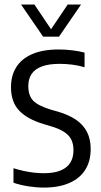

<svg xmlns="http://www.w3.org/2000/svg" viewBox="-20 -821 448 848"><path d="M173 7.5Q141.5 7.5 105.5 2Q69.5 -3.5 39.5 -14V-78Q62 -71 85 -66Q108 -61 130.2 -58.5Q152.5 -56 174 -56Q218 -56 247 -67.8Q276 -79.5 290.2 -102Q304.5 -124.5 304.5 -157.5Q304.5 -184.5 295.2 -203.8Q286 -223 264 -237.8Q242 -252.5 203 -264L174.5 -272.5Q101.5 -294 65 -332.2Q28.5 -370.5 28.5 -436Q28.5 -487 51.8 -524.2Q75 -561.5 122 -582Q169 -602.5 239.5 -602.5Q268 -602.5 299.2 -598.8Q330.5 -595 353.5 -588.5V-524Q326.5 -532 298.8 -535.5Q271 -539 243.5 -539Q194.5 -539 164 -527.2Q133.5 -515.5 119.2 -493.8Q105 -472 105 -441.5Q105 -399.5 126.2 -376.8Q147.5 -354 207 -336L235.5 -328Q283.5 -314 315.8 -292Q348 -270 364.2 -238.2Q380.5 -206.5 380.5 -163Q380.5 -109 356.5 -71Q332.5 -33 286.2 -12.8Q240 7.5 173 7.5ZM170.5 -659 73 -801H132L211.5 -683H199.5L279 -801H338L240.5 -659Z"/></svg>

Font: Encode Sans SC Condensed
Style: Regular
Weight: 400
Width: 3
Designer: Multiple Designers
Foundry: Impallari Type
Version: Version 3.002